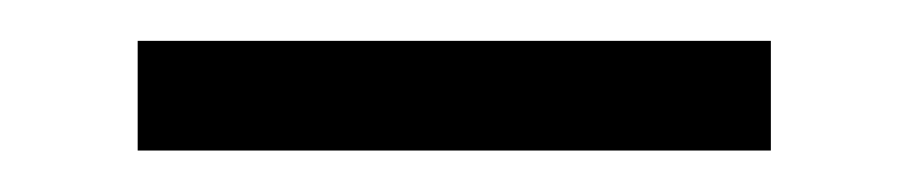

<svg xmlns="http://www.w3.org/2000/svg" viewBox="-20 -289 445 94"><path d="M47.4 -215.3V-269H357.4V-215.3Z"/></svg>

Font: Elstob 8pt SemiBold
Style: Regular
Weight: 600
Designer: Peter S. Baker
Version: Version 1.015